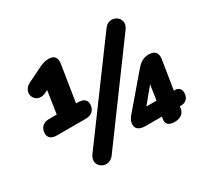

<svg xmlns="http://www.w3.org/2000/svg" viewBox="-150 -934 1232 1162"><g transform="rotate(-30 466.0 -352.5)"><path d="M112 -282H315C356 -282 381 -308 381 -346C381 -376 360 -392 322 -392H309L349 -645C354 -680 345 -709 298 -709C272 -709 251 -700 228 -689L132 -642C54 -605 98 -502 178 -540L198 -550L174 -392H120C78 -392 54 -366 54 -328C54 -298 75 -282 112 -282ZM337 -10 792 -629C843 -698 745 -761 697 -695L241 -76C190 -7 288 56 337 -10ZM770 4C811 4 837 -16 842 -46L844 -63H856C892 -63 909 -92 909 -122C909 -149 890 -163 870 -163H860L892 -363C899 -406 880 -429 838 -429C799 -429 775 -412 749 -382L568 -170C555 -156 540 -136 540 -109C540 -76 568 -63 606 -63H719L716 -45C711 -14 731 4 770 4ZM739 -163H668L755 -268Z"/></g></svg>

Font: SN Pro Heavy
Style: Italic
Weight: 800
Italic angle: -9°
Designer: Tobias Whetton
Foundry: Supernotes
Version: Version 1.001;Glyphs 3.2 (3249)